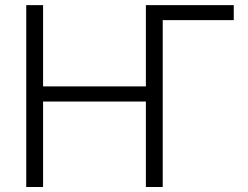

<svg xmlns="http://www.w3.org/2000/svg" viewBox="-20 -748 993 768"><path d="M915 -727.5V-667.5H607.4L565.4 -727.5ZM85 0V-727.5H152.3V-402.3H563.5V-727.5H630.9V0H563.5V-341.8H152.3V0Z"/></svg>

Font: Inter 24pt Light
Style: Regular
Weight: 300
Designer: Rasmus Andersson
Foundry: rsms
Version: Version 4.001;git-66647c0bb